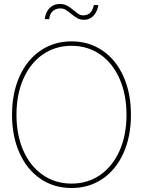

<svg xmlns="http://www.w3.org/2000/svg" viewBox="-20 -945 725 973"><path d="M41 -363.3Q41 -473.1 78.9 -557.6Q116.7 -642.1 185.3 -688.7Q253.9 -735.4 342.8 -735.4Q431.2 -735.4 499.5 -688.7Q567.9 -642.1 605.7 -557.6Q643.6 -473.1 643.6 -363.3Q643.6 -253.4 605.7 -169.2Q567.9 -85 499.5 -38.6Q431.2 7.8 342.8 7.8Q253.4 7.8 185.1 -38.8Q116.7 -85.4 78.9 -169.7Q41 -253.9 41 -363.3ZM621.1 -363.3Q621.1 -466.3 585.9 -545.9Q550.8 -625.5 487.5 -669.2Q424.3 -712.9 342.8 -712.9Q260.7 -712.9 197.5 -669.4Q134.3 -626 98.9 -546.6Q63.5 -467.3 63.5 -363.3Q63.5 -260.7 98.4 -181.6Q133.3 -102.5 196.8 -58.6Q260.3 -14.6 342.8 -14.6Q424.3 -14.6 487.5 -58.3Q550.8 -102.1 585.9 -181.2Q621.1 -260.3 621.1 -363.3ZM339.8 -875.5Q323.2 -889.2 311.8 -895.8Q300.3 -902.3 286.1 -902.3Q261.7 -902.3 246.6 -887.9Q231.4 -873.5 229.5 -848.1H207Q209 -870.1 219 -887.7Q229 -905.3 245.4 -915Q261.7 -924.8 282.2 -924.8Q304.2 -924.8 320.1 -916.3Q335.9 -907.7 355 -891.6Q370.1 -878.9 379.9 -873Q389.6 -867.2 401.9 -867.2Q423.3 -867.2 436.5 -879.6Q449.7 -892.1 455.6 -919.4H478.5Q474.6 -896.5 464.6 -879.6Q454.6 -862.8 439.5 -853.8Q424.3 -844.7 405.8 -844.7Q386.7 -844.7 372.3 -852.5Q357.9 -860.4 339.8 -875.5Z"/></svg>

Font: Intratopia Thin
Style: Regular
Weight: 100
Designer: Rasmus Andersson
Foundry: rsms
Version: Version 3.000;Glyphs 3.2.3 (3260)